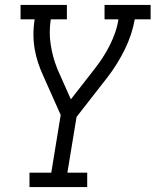

<svg xmlns="http://www.w3.org/2000/svg" viewBox="-20 -550 640 775"><path d="M99 205V147H187L225 -86L192 -160L155 -243Q143 -269 134 -296Q125 -323 120 -352Q115 -381 115 -411.5Q115 -442 120 -472H63V-530H250V-472H185Q177 -421 184.5 -371Q192 -321 210 -276V-275Q211 -273 212 -270.5Q213 -268 214 -266L266 -149L362 -272Q380 -295 395.5 -319Q411 -343 423.5 -368Q436 -393 445 -419Q454 -445 458 -472H402V-530H588V-472H524Q513 -410 483.5 -350Q454 -290 413 -237L289 -78L252 147H332V205Z"/></svg>

Font: Iosevka Curly Slab LtEx
Style: Italic
Weight: 300
Width: 7
Italic angle: -9°
Monospace: yes
Designer: Belleve Invis
Foundry: Belleve Invis
Version: Version 11.1.0; ttfautohint (v1.8.3)